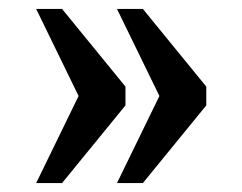

<svg xmlns="http://www.w3.org/2000/svg" viewBox="-20 -485 543 430"><path d="M242 -75H300L442 -249V-291L300 -465H242L337 -270ZM61 -75H119L261 -249V-291L119 -465H61L156 -270Z"/></svg>

Font: Noto Serif Khmer SemiCondensed SemiBold
Style: Regular
Weight: 600
Width: 4
Designer: Danh Hong and the Monotype Design Team
Foundry: Monotype Imaging Inc.
Version: Version 2.004